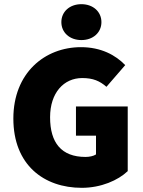

<svg xmlns="http://www.w3.org/2000/svg" viewBox="-20 -888 686 920"><path d="M372 12C464 12 546 -24 592 -68V-378H344V-238H440V-148C428 -140 408 -136 390 -136C274 -136 220 -204 220 -326C220 -444 286 -514 374 -514C426 -514 458 -500 490 -472L580 -576C534 -624 464 -662 368 -662C194 -662 44 -538 44 -320C44 -98 190 12 372 12ZM370 -696C426 -696 466 -732 466 -782C466 -832 426 -868 370 -868C314 -868 274 -832 274 -782C274 -732 314 -696 370 -696Z"/></svg>

Font: Source Sans Pro Black
Style: Regular
Weight: 900
Designer: Paul D. Hunt
Foundry: Adobe Systems Incorporated
Version: Version 3.006;hotconv 1.0.111;makeotfexe 2.5.65597